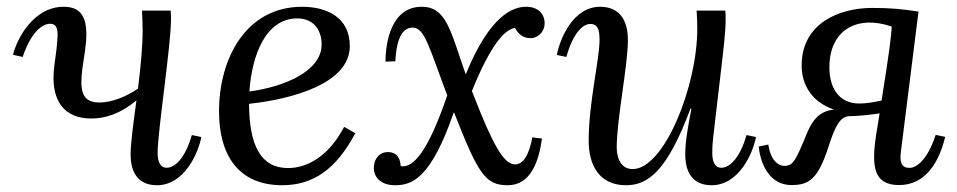

<svg xmlns="http://www.w3.org/2000/svg" viewBox="-20 -531 2801 562"><path d="M541.5 -135.7C521.5 -64.9 490.2 -40 468.3 -40C447.3 -40 441.4 -60.1 441.4 -84C441.4 -146 480.5 -397.9 480.5 -474.1C480.5 -484.9 480.5 -491.2 479.5 -500H395.5C396.5 -480.5 397.5 -461.9 397.5 -442.4C397.5 -391.6 391.1 -330.1 383.8 -271.5C348.6 -247.6 307.1 -231 271 -231C226.6 -231 215.3 -256.3 218.8 -307.6C221.2 -341.3 229 -374 231.9 -409.2C236.8 -475.1 221.2 -511.2 166.5 -511.2C78.1 -511.2 29.3 -417.5 18.1 -370.6L46.4 -364.3C70.3 -435.5 103 -461.4 127 -461.4C148.9 -461.4 149.9 -439.5 147.9 -414.6C146 -380.4 139.2 -349.1 137.2 -320.3C131.3 -236.3 167.5 -184.1 247.1 -184.1C287.1 -184.1 332 -197.3 379.4 -237.3C370.6 -171.9 362.3 -112.8 362.3 -79.1C362.3 -24.9 385.3 11.2 439.5 11.2C519.5 11.2 560.5 -83 569.3 -129.9Z M987.3 -159.7C943.4 -75.7 881.3 -39.1 823.2 -39.1C744.6 -39.1 709.5 -103 709 -227.1C833.5 -240.7 1003.9 -285.6 1003.9 -396C1003.9 -481.4 935.1 -511.2 864.3 -511.2C700.2 -511.2 621.1 -359.9 621.1 -205.1C621.1 -75.2 679.2 11.2 806.2 11.2C897 11.2 964.4 -36.1 1020 -141.1ZM850.1 -477.1C897.9 -477.1 921.4 -443.4 921.4 -400.9C921.4 -323.7 814.9 -277.3 710 -263.2C717.3 -370.6 758.3 -477.1 850.1 -477.1Z M1342.8 -314.5C1298.3 -441.4 1286.6 -511.2 1214.4 -511.2C1124 -511.2 1108.4 -404.3 1108.4 -350.6L1137.2 -351.6C1141.1 -430.2 1164.1 -450.2 1188 -450.2C1223.6 -450.2 1236.8 -389.6 1289.1 -252C1234.4 -90.8 1189.9 -37.1 1152.8 -44.9C1151.9 -61 1146.5 -85.9 1114.7 -85.9C1092.8 -85.9 1074.2 -67.9 1074.2 -39.6C1074.2 -9.8 1097.7 11.2 1135.7 11.2C1185.1 11.2 1240.7 -6.3 1308.1 -201.7H1309.1C1379.9 -21.5 1400.4 11.2 1466.3 11.2C1533.2 11.2 1557.1 -57.6 1566.4 -125.5L1538.1 -128.9C1528.3 -75.7 1511.2 -49.8 1487.3 -49.8C1454.1 -49.8 1421.4 -110.8 1368.2 -247.1L1361.3 -264.6C1418.5 -405.8 1459.5 -445.3 1487.3 -449.2C1493.2 -440.4 1503.4 -419.4 1533.2 -419.4C1556.2 -419.4 1574.2 -439.5 1574.2 -462.4C1574.2 -490.2 1555.2 -511.2 1520 -511.2C1482.9 -511.2 1414.6 -488.3 1343.8 -314.5Z M1637.7 -364.3C1657.7 -435.1 1686 -460.9 1708 -460.9C1731.9 -460.9 1734.9 -439 1734.9 -414.1C1734.9 -356.9 1703.1 -230 1703.1 -119.1C1703.1 -49.8 1732.4 11.2 1812.5 11.2C1877.4 11.2 1933.1 -30.8 2001 -212.9H2003.9C1994.1 -163.1 1985.8 -116.7 1985.8 -79.1C1985.8 -24.9 2008.8 11.2 2063 11.2C2143.1 11.2 2184.1 -83 2192.9 -129.9L2165 -135.7C2145 -64.9 2113.8 -40 2091.8 -40C2070.8 -40 2064.9 -60.1 2064.9 -84C2064.9 -113.8 2065.9 -113.8 2084 -270C2099.1 -396 2104 -439.9 2104 -474.1C2104 -484.9 2104 -491.2 2103 -500H2019C2020 -482.9 2021 -466.8 2021 -446.8C2021 -277.8 1923.8 -36.1 1832 -36.1C1793 -36.1 1785.2 -76.2 1785.2 -99.1C1785.2 -183.1 1817.9 -337.9 1817.9 -414.1C1817.9 -476.1 1790 -511.2 1736.8 -511.2C1656.7 -511.2 1619.1 -417 1609.9 -370.1Z M2718.8 -136.2C2695.8 -65.4 2664.1 -39.6 2642.1 -39.6C2619.1 -39.6 2613.3 -55.7 2616.7 -84.5L2668.5 -497.1C2617.7 -504.9 2584.5 -507.8 2533.2 -507.8C2432.1 -507.8 2331.1 -460.4 2326.7 -347.7C2323.2 -275.4 2365.2 -228.5 2421.4 -210.4C2374 -205.1 2355.5 -174.8 2338.4 -132.3C2308.6 -59.6 2300.8 -48.8 2282.2 -45.9C2261.7 -42.5 2235.8 -58.1 2229 -107.9L2200.7 -102.1C2207 -45.9 2234.9 10.7 2296.9 10.7C2348.1 10.7 2374 -6.8 2404.3 -99.1C2424.8 -163.1 2438.5 -188 2464.4 -190.9C2493.2 -191.4 2522.5 -194.3 2554.7 -199.2L2544.9 -138.7C2530.3 -44.4 2536.6 10.7 2611.8 10.7C2691.4 10.7 2730 -60.5 2746.6 -130.4ZM2560.5 -236.8C2533.7 -231 2514.2 -228 2495.1 -228C2433.6 -228 2406.7 -276.4 2407.7 -337.4C2409.7 -446.8 2492.7 -487.3 2590.3 -453.1C2587.4 -415.5 2584.5 -388.7 2560.5 -236.8Z"/></svg>

Font: Lora Italic
Style: Regular
Weight: 400
Italic angle: -3°
Designer: Olga Karpushina, Alexei Vanyashin
Foundry: Cyreal
Version: Version 1.011;PS 001.011;hotconv 1.0.70;makeotf.lib2.5.58329